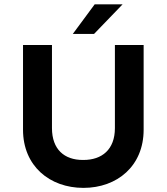

<svg xmlns="http://www.w3.org/2000/svg" viewBox="-20 -867 781 900"><path d="M423.8 -846.7 321.3 -708H420.9L554.7 -846.7ZM518.6 -656.2V-266.6C518.6 -166 458 -117.2 371.1 -117.2H368.2C282.2 -117.2 223.6 -166 223.6 -266.6V-656.2H87.9V-258.8C87.9 -88.9 212.9 13.7 371.1 13.7C529.3 13.7 653.3 -88.9 653.3 -258.8V-656.2Z"/></svg>

Font: Sen-gleads
Style: Bold
Weight: 700
Designer: Kosal Sen, Philatype
Foundry: Philatype
Version: Version 1.004; ttfautohint (v1.8.3)